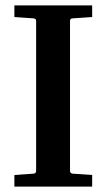

<svg xmlns="http://www.w3.org/2000/svg" viewBox="-20 -691 394 711"><path d="M33.2 0V-43L104 -47.9Q109.9 -48.3 111.8 -51.8Q113.8 -55.2 113.8 -58.1V-613.8Q113.8 -622.1 104 -623L33.2 -627.9V-670.9H321.3V-627.9L249 -623Q239.3 -622.6 239.3 -613.8V-58.1Q239.3 -56.2 239.7 -54.4Q240.2 -52.7 242.7 -50.5Q245.1 -48.3 249 -47.9L321.3 -43V0Z"/></svg>

Font: TAML ThiruValluvar
Style: Bold
Weight: 400
Version: Version 0.271; dev 7ad24fM